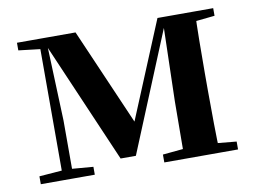

<svg xmlns="http://www.w3.org/2000/svg" viewBox="-63 -627 950 717"><g transform="rotate(-10 411.5 -268.0)"><path d="M347.3 -42.8H405.2L598.2 -512.1H607.2V-535.7H574L411.9 -144.6H433.1L263.3 -535.7H135.7V-510.6H145.5ZM582.3 0H716.1C713.4 -50.2 712.4 -165.3 712.4 -234.8V-301.2C712.4 -370.2 713.4 -485.5 716.1 -535.7H592.2L583.9 -217.9ZM37.2 0H241.9V-29.9L151.5 -37.3H132.9L37.2 -29.9ZM505.5 0H785.1V-29.9L676.6 -40.2H614.3L505.5 -29.9ZM41.2 -506.8 136.5 -495.5H147.8V-535.7H41.2ZM123.1 0H162V-219.6L150.1 -535.7H123.1ZM644.6 -495.5H676.9L785.3 -506.8V-535.7H644.6Z"/></g></svg>

Font: Source Han Serif TW VF
Style: Regular
Weight: 250
Designer: Ryoko NISHIZUKA 西塚涼子 (kana & ideographs); Frank Grießhammer (Latin, Greek & Cyrillic); Wenlong ZHANG 张文龙 (bopomofo); San
Foundry: Adobe
Version: Version 2.002;hotconv 1.1.0;makeotfexe 2.6.0